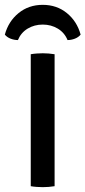

<svg xmlns="http://www.w3.org/2000/svg" viewBox="-38 -769 353 793"><path d="M89 -545Q99.5 -547 113.8 -548Q128 -549 138.5 -549Q150 -549 163 -548Q176 -547 187.5 -545V0Q176 2 163 3Q150 4 138.5 4Q128 4 113.8 3Q99.5 2 89 0ZM295 -626Q286 -615 271 -609.2Q256 -603.5 241 -603.5Q228.5 -634 200.8 -650.8Q173 -667.5 138.5 -667.5Q104 -667.5 76.2 -650.8Q48.5 -634 36 -603.5Q21 -603.5 6 -609.2Q-9 -615 -18 -626Q-3 -681 38.8 -715Q80.5 -749 138.5 -749Q196.5 -749 238.2 -715Q280 -681 295 -626Z"/></svg>

Font: Signika Negative SC
Style: Regular
Weight: 400
Designer: Anna Giedryś
Foundry: Anna Giedryś
Version: Version 2.000; ttfautohint (v1.8.3) -l 8 -r 50 -G 200 -x 9 -